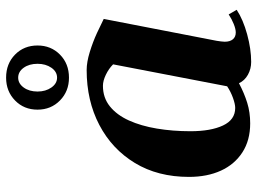

<svg xmlns="http://www.w3.org/2000/svg" viewBox="-126 -693 835 623"><g transform="rotate(-90 291.5 -381.5)"><path d="M402 16Q379.4 16 360.4 5.4Q341.4 -5.2 333 -23.6Q300.4 -6.4 269.4 3.2Q238.4 12.8 202.8 12.8Q147.6 12.8 108.6 -12.5Q69.6 -37.8 49.3 -82.2Q29 -126.6 29 -186Q29 -287 74.2 -361.4Q119.4 -435.8 197.8 -476.8Q276.2 -517.8 375.8 -517.8Q401.4 -517.8 434.3 -507.7Q467.2 -497.6 496.2 -484.2L541.6 -462.4L470.6 -96Q469.6 -89 468.6 -82Q467.6 -75 467.6 -70Q467.6 -52.8 475.5 -43.4Q483.4 -34 497.6 -34Q508.6 -34 524.9 -40.5Q541.2 -47 556.2 -57L571.2 -31Q539.2 -10 491.4 3Q443.6 16 402 16ZM252.8 -35.8Q265 -35.8 285.2 -43Q305.4 -50.2 323 -62L394.2 -432Q380 -446.2 360.3 -455.6Q340.6 -465 324.6 -465Q285.8 -465 257.8 -442.4Q229.8 -419.8 212.1 -380.6Q194.4 -341.4 185.8 -290Q177.2 -238.6 177.2 -181Q177.2 -115.2 195.8 -75.5Q214.4 -35.8 252.8 -35.8ZM351 -575.2Q306.8 -575.2 277 -604.4Q247.2 -633.6 247.2 -677.2Q247.2 -721.2 277 -750.2Q306.8 -779.2 351 -779.2Q396.2 -779.2 425.8 -750.2Q455.4 -721.2 455.4 -677.2Q455.4 -633.6 425.8 -604.4Q396.2 -575.2 351 -575.2ZM351 -613.8Q370.4 -613.8 383.2 -632.3Q396 -650.8 396 -677.2Q396 -704.2 383.2 -722.1Q370.4 -740 351 -740Q332 -740 319 -722.1Q306 -704.2 306 -677.2Q306 -650.8 319 -632.3Q332 -613.8 351 -613.8Z"/></g></svg>

Font: Wittgenstein
Style: Italic
Weight: 400
Italic angle: -11°
Designer: Jörg Drees
Foundry: Jörg Drees
Version: Version 1.500